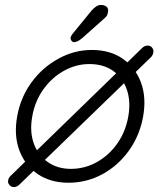

<svg xmlns="http://www.w3.org/2000/svg" viewBox="-20 -724 644 771"><path d="M36.1 27.3Q25.4 27.3 18.1 19Q10.7 10.7 12.7 0Q14.6 -10.7 23.4 -18.6L549.8 -530.3Q559.6 -541 573.2 -541Q584 -541 590.8 -532.7Q597.7 -524.4 595.7 -512.7Q593.8 -502 585.9 -494.1L58.6 16.6Q47.9 27.3 36.1 27.3ZM554.7 -255.9Q541 -179.7 497.6 -119.1Q454.1 -58.6 391.1 -24.4Q328.1 9.8 254.9 9.8Q183.6 9.8 132.3 -24.4Q81.1 -58.6 58.1 -119.1Q35.2 -179.7 48.8 -255.9Q62.5 -333 106.4 -393.1Q150.4 -453.1 214.4 -488.3Q278.3 -523.4 348.6 -523.4Q421.9 -523.4 472.7 -488.3Q523.4 -453.1 545.9 -393.1Q568.4 -333 554.7 -255.9ZM495.1 -255.9Q505.9 -316.4 489.3 -364.3Q472.7 -412.1 434.1 -439.5Q395.5 -466.8 338.9 -466.8Q285.2 -466.8 236.3 -439.5Q187.5 -412.1 153.8 -364.7Q120.1 -317.4 109.4 -255.9Q98.6 -195.3 115.7 -147.9Q132.8 -100.6 171.9 -73.2Q210.9 -45.9 264.6 -45.9Q320.3 -45.9 369.1 -73.2Q418 -100.6 451.2 -147.9Q484.4 -195.3 495.1 -255.9ZM276.4 -554.7Q271.5 -554.7 267.1 -560.5Q262.7 -566.4 263.7 -573.2Q264.6 -579.1 270.5 -586.9L347.7 -681.6Q354.5 -689.5 364.3 -696.8Q374 -704.1 385.7 -704.1Q400.4 -704.1 408.7 -696.3Q417 -688.5 413.1 -672.9Q412.1 -666 408.7 -660.6Q405.3 -655.3 399.4 -650.4L310.5 -571.3Q302.7 -564.5 293.9 -559.6Q285.2 -554.7 276.4 -554.7Z"/></svg>

Font: Quicksand
Style: Italic
Weight: 400
Designer: Andrew Paglinawan
Foundry: Andrew Paglinawan
Version: Version 3.006